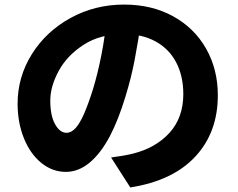

<svg xmlns="http://www.w3.org/2000/svg" viewBox="-20 -769 1040 840"><path d="M529 -347Q498 -244 460 -172Q420 -97 371.5 -57Q323 -17 268 -17Q209 -17 160.5 -56.5Q112 -96 84.5 -164.5Q57 -233 57 -315Q57 -432 119 -531.5Q181 -631 288 -690Q395 -749 523 -749Q644 -749 737 -698Q830 -647 881.5 -556.5Q933 -466 933 -352Q933 -190 834.5 -84Q736 22 550 51L466 -80Q521 -87 562 -97Q662 -122 722 -188.5Q782 -255 782 -357Q782 -436 751 -495.5Q720 -555 661 -587.5Q602 -620 520 -620Q419 -620 346.5 -573.5Q274 -527 237 -459Q200 -391 200 -329Q200 -263 221 -225.5Q242 -188 271 -188Q292 -188 311 -209Q329 -229 347 -269.5Q365 -310 386 -376Q408 -448 424 -530.5Q440 -613 447 -691L599 -686Q584 -585 569 -506.5Q554 -428 529 -347Z"/></svg>

Font: Merged Yaku Han JP ExtraBold
Style: Regular
Weight: 800
Designer: Ryoko NISHIZUKA 西塚涼子 (kana, bopomofo & ideographs); Paul D. Hunt (Latin, Greek & Cyrillic); Sandoll Communications 산돌커뮤니
Foundry: Adobe
Version: Version 2.004